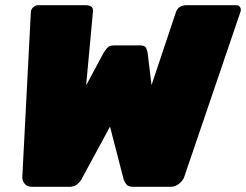

<svg xmlns="http://www.w3.org/2000/svg" viewBox="-20 -720 948 740"><path d="M104 0Q84 0 74.5 -12.5Q65 -25 66 -38L99 -675Q100 -685 108.5 -692.5Q117 -700 127 -700H308Q325 -700 332.5 -694Q340 -688 338 -673L312 -391L379 -516Q383 -523 392 -534Q401 -545 419 -545H521Q539 -545 543.5 -534Q548 -523 549 -516L564 -392L658 -673Q667 -700 700 -700H891Q901 -700 905.5 -692Q910 -684 907 -675L690 -38Q686 -25 671 -12.5Q656 0 636 0H493Q473 0 466 -10.5Q459 -21 457 -27L404 -232L293 -27Q290 -21 278.5 -10.5Q267 0 247 0Z"/></svg>

Font: Rubik Black
Style: Italic
Weight: 900
Italic angle: -12°
Designer: Hubert and Fischer
Foundry: Hubert and Fischer
Version: Version 2.300;gftools[0.9.30]